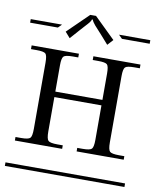

<svg xmlns="http://www.w3.org/2000/svg" viewBox="-95 -844 749 912"><g transform="rotate(10 279.5 -388.5)"><path d="M-8.8 -17.1H567.9V0H-8.8ZM166 -516.1V-389.2H393.1V-516.1Q393.1 -551.3 384.5 -559.6Q376 -567.9 340.8 -567.9H314.9V-585.9H542V-567.9H516.1Q480.5 -567.9 471.7 -559.3Q462.9 -550.8 462.9 -516.1V-196.8Q462.9 -161.6 471.9 -152.8Q481 -144 516.1 -144H542V-127H314.9V-144H340.8Q376 -144 384.5 -152.8Q393.1 -161.6 393.1 -196.8V-362.8H166V-196.8Q166 -161.6 175 -152.8Q184.1 -144 219.2 -144H245.1V-127H17.1V-144H43.9Q79.1 -144 87.6 -152.8Q96.2 -161.6 96.2 -196.8V-516.1Q96.2 -551.3 87.6 -559.6Q79.1 -567.9 43.9 -567.9H17.1V-585.9H245.1V-567.9H219.2Q183.6 -567.9 174.8 -559.3Q166 -550.8 166 -516.1ZM417 -708H567.9V-690.9H434.1ZM-8.8 -708H142.1L125 -690.9H-8.8ZM293.9 -776.9 395 -678.2 370.1 -650.9 333 -692.9Q326.2 -700.7 314.7 -713.1Q303.2 -725.6 298.1 -731.4Q293 -737.3 288.1 -744.6Q283.2 -752 282.2 -756.8H277.8Q276.4 -750.5 270.5 -742.7Q264.6 -734.9 249 -718.3Q233.4 -701.7 226.1 -692.9L189 -650.9L165 -678.2L266.1 -776.9Z"/></g></svg>

Font: FoglihtenFr02
Style: Regular
Weight: 500
Version: Version 0.68